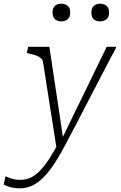

<svg xmlns="http://www.w3.org/2000/svg" viewBox="-116 -791 654 1042"><path d="M193 28 210 -14 229 -24 152 -537H37L29 -503L39 -501Q64 -496 81 -489.5Q98 -483 107.5 -473.5Q117 -464 118 -451ZM219 -35 209 -29Q178 29 152 69.5Q126 110 101 135.5Q76 161 50.5 173Q25 185 -5 185Q-35 185 -55 178Q-75 171 -86 166L-96 211Q-83 218 -60 224.5Q-37 231 -9 231Q28 231 59.5 216Q91 201 121 170.5Q151 140 180.5 95Q210 50 241 -10Q269 -62 296 -114Q323 -166 350 -218Q377 -270 404 -322Q431 -374 458 -426Q485 -478 513 -530V-537H463Q433 -476 402.5 -412.5Q372 -349 341 -286Q310 -223 279.5 -160Q249 -97 219 -35ZM217 -675Q237 -675 251 -686.5Q265 -698 265 -723Q265 -748 251 -759.5Q237 -771 217 -771Q196 -771 182.5 -759.5Q169 -748 169 -723Q169 -698 182.5 -686.5Q196 -675 217 -675ZM427 -675Q448 -675 462 -686.5Q476 -698 476 -723Q476 -748 462 -759.5Q448 -771 427 -771Q407 -771 393.5 -759.5Q380 -748 380 -723Q380 -698 393 -686.5Q406 -675 427 -675Z"/></svg>

Font: Roboto Serif Thin
Style: Italic
Weight: 250
Italic angle: -10°
Version: Version 1.007